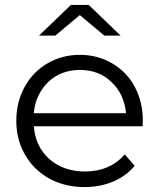

<svg xmlns="http://www.w3.org/2000/svg" viewBox="-20 -752 644 777"><path d="M557 -241H117Q123 -159 180 -108Q238 -58 324 -58Q424 -58 485 -127L525 -81Q490 -39 437.5 -17Q385 5 322 5Q261 5 210.5 -15Q160 -35 123.5 -71Q87 -107 66.5 -156Q46 -205 46 -263Q46 -321 65.5 -370Q85 -419 119.5 -454.5Q154 -490 201 -510Q248 -530 303 -530Q358 -530 405 -510Q452 -490 486 -455Q520 -420 539 -370.5Q558 -321 558 -263ZM117 -294H490Q482 -373 431 -420Q381 -469 303 -469Q265 -469 232.5 -456.5Q200 -444 175.5 -420.5Q151 -397 135.5 -365Q120 -333 117 -294ZM402 -608 303 -691 204 -608H138L267 -732H339L468 -608Z"/></svg>

Font: CMG Sans
Style: Regular
Weight: 400
Designer: Julieta Ulanovsky
Foundry: Julieta Ulanovsky
Version: Version 7.200